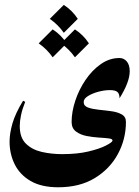

<svg xmlns="http://www.w3.org/2000/svg" viewBox="-20 -587 575 792"><path d="M472.7 -347.7Q491.2 -347.7 503.2 -333.3Q515.1 -318.8 515.1 -293Q515.1 -249 473.1 -181.6Q473.1 -200.2 464.1 -207.8Q455.1 -215.3 433.6 -215.3Q410.6 -215.3 385.5 -208.5Q360.4 -201.7 342.8 -190.7Q325.2 -179.7 325.2 -166Q325.2 -149.9 342.8 -143.6Q360.4 -137.2 386.2 -134.5Q412.1 -131.8 438.2 -128.4Q464.4 -125 481.9 -115.2Q499.5 -105.5 499.5 -84Q499.5 -13.2 466.3 48.3Q433.1 109.9 370.8 147.7Q308.6 185.5 220.2 185.5Q150.9 185.5 106.4 159.7Q62 133.8 40.8 91.1Q19.5 48.3 19.5 -2.9Q19.5 -36.1 31.2 -77.4Q43 -118.7 75.2 -171.4L84 -167Q71.8 -136.7 66.7 -111.8Q61.5 -86.9 61.5 -66.9Q61.5 -19 87.2 5.9Q112.8 30.8 152.8 39.8Q192.9 48.8 236.3 48.8Q299.3 48.8 345 37.8Q390.6 26.9 416.3 13.7Q441.9 0.5 443.8 -5.9Q446.3 -13.7 429.9 -15.9Q413.6 -18.1 388.2 -19.5Q362.8 -21 336.9 -26.1Q311 -31.2 293.2 -44.7Q275.4 -58.1 275.4 -84Q275.4 -125.5 290.5 -171.4Q305.7 -217.3 332.8 -257.3Q359.9 -297.4 395.8 -322.5Q431.6 -347.7 472.7 -347.7ZM243.2 -566.9Q278.3 -543.9 300.8 -509.3L243.2 -451.7Q220.2 -484.9 185.5 -509.3ZM197.3 -465.8Q232.4 -442.9 254.9 -408.2L197.3 -350.6Q174.3 -383.8 139.6 -408.2ZM289.1 -465.8Q324.2 -442.9 346.7 -408.2L289.1 -350.6Q266.1 -383.8 231.4 -408.2Z"/></svg>

Font: Lateef ExtraBold
Style: Regular
Weight: 800
Designer: SIL International
Foundry: SIL International
Version: Version 4.200